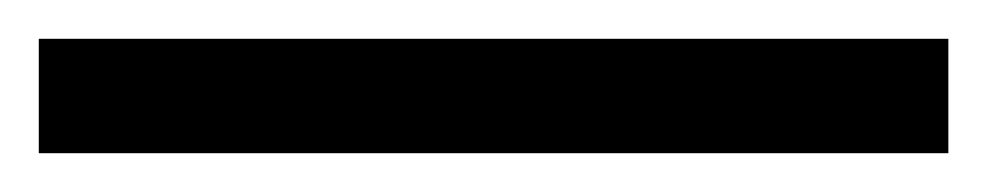

<svg xmlns="http://www.w3.org/2000/svg" viewBox="-25 -839 509 99"><path d="M-5 -760V-819H464V-760Z"/></svg>

Font: Noto Serif Hebrew Medium
Style: Regular
Weight: 500
Version: Version 2.003